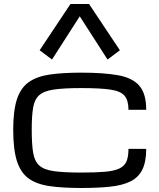

<svg xmlns="http://www.w3.org/2000/svg" viewBox="-20 -941 807 972"><path d="M391.1 10.7Q296.9 10.7 231 1.2Q165 -8.3 124.5 -37.8Q84 -67.4 65.4 -126.5Q46.9 -185.5 46.9 -284.2Q46.9 -379.9 65.4 -437.5Q84 -495.1 124.5 -524.4Q165 -553.7 231 -563.5Q296.9 -573.2 391.1 -573.2Q503.9 -573.2 576.9 -560.3Q649.9 -547.4 685.1 -507.3Q720.2 -467.3 720.2 -385.3H630.4Q630.4 -432.6 610.8 -456.1Q591.3 -479.5 539.6 -487.3Q487.8 -495.1 391.1 -495.1Q304.2 -495.1 253.4 -487.8Q202.6 -480.5 178.7 -459.2Q154.8 -438 147.7 -396Q140.6 -354 140.6 -284.2Q140.6 -211.9 147.7 -168.5Q154.8 -125 178.7 -103.3Q202.6 -81.5 253.4 -74.5Q304.2 -67.4 391.1 -67.4Q464.8 -67.4 511.7 -71.5Q558.6 -75.7 584.5 -88.1Q610.4 -100.6 620.4 -124.3Q630.4 -147.9 630.4 -187.5H720.2Q720.2 -122.1 700.7 -82.5Q681.2 -43 641.1 -22.9Q601.1 -2.9 538.8 3.9Q476.6 10.7 391.1 10.7ZM243.2 -639.6 180.7 -686.5 336.9 -920.9H430.7L586.9 -686.5L524.4 -639.6L383.8 -858.4Z"/></svg>

Font: Michroma
Style: Regular
Weight: 400
Designer: Vernon Adams
Foundry: Vernon Adams
Version: Version 1.100; ttfautohint (v1.8.4.7-5d5b);gftools[0.9.29]